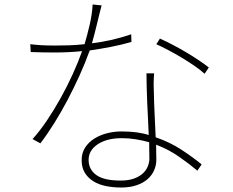

<svg xmlns="http://www.w3.org/2000/svg" viewBox="-20 -803 1040 856"><path d="M566 -616 565 -650Q517 -634 474.5 -624.5Q432 -615 390 -610Q396 -631 402 -654.5Q408 -678 413.5 -701Q419 -724 424 -744Q429 -764 433 -779L393 -783Q391 -741 380 -693.5Q369 -646 357 -606Q321 -602 288 -601Q255 -600 226 -600Q189 -600 163.5 -601.5Q138 -603 115 -606L117 -571Q141 -570 170 -569.5Q199 -569 225 -569Q286 -569 346 -575Q329 -527 304.5 -473Q280 -419 250.5 -366Q221 -313 189 -265.5Q157 -218 125 -183L160 -164Q190 -203 221 -252.5Q252 -302 281 -357Q310 -412 335.5 -468.5Q361 -525 380 -578Q428 -585 474.5 -594Q521 -603 566 -616ZM693 -631 677 -606Q701 -595 730.5 -579.5Q760 -564 790 -546Q820 -528 847 -509.5Q874 -491 892 -474L911 -502Q895 -515 869 -532.5Q843 -550 813 -568Q783 -586 751.5 -602.5Q720 -619 693 -631ZM667 -476H633Q633 -446 634 -412Q635 -378 636.5 -342Q638 -306 640 -270Q642 -234 643 -201Q595 -217 521 -217Q489 -217 457.5 -209Q426 -201 400.5 -185Q375 -169 359.5 -145Q344 -121 344 -89Q344 -56 358 -33Q372 -10 396 5Q420 20 452 26.5Q484 33 520 33Q559 33 588.5 23Q618 13 637.5 -4Q657 -21 667 -43.5Q677 -66 677 -91Q677 -105 676.5 -122Q676 -139 676 -158Q731 -137 776.5 -105.5Q822 -74 860 -42L879 -70Q840 -102 789 -135.5Q738 -169 674 -191Q673 -218 671.5 -246Q670 -274 669 -300.5Q668 -327 667 -350Q666 -373 666 -390Q665 -411 665 -428.5Q665 -446 667 -476ZM646 -95Q646 -79 639 -61.5Q632 -44 617 -30Q602 -16 577.5 -7Q553 2 518 2Q443 2 409 -23Q375 -48 375 -90Q375 -133 416 -160Q457 -187 523 -187Q555 -187 585.5 -182Q616 -177 645 -169Q645 -148 645.5 -129.5Q646 -111 646 -95Z"/></svg>

Font: Spoqa Han Sans Neo Thin
Style: Regular
Weight: 100
Designer: [Spoqa Han Sans Neo] Dong-huui Kim  Younghwa Kang  Yujin Lee  [Noto Sans] Ryoko NISHIZUKA  (kana & ideographs); Paul D. 
Foundry: Spoqa (http://www.spoqa-han-sans.com)
Version: Version 1.100;hotconv 1.0.109;makeotfexe 2.5.65596